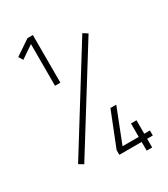

<svg xmlns="http://www.w3.org/2000/svg" viewBox="-215 -889 954 1088"><g transform="rotate(-30 262.5 -345.0)"><path d="M183 -790V-478H148V-751L66 -695L49 -723L148 -790ZM39 -28 431 -659 461 -640 69 -10ZM414 100V43H268V12L357 -212H395L308 10H414V-78H450V10H487V43H450V100Z"/></g></svg>

Font: Titillium Web
Style: Thin
Weight: 200
Version: Version 1.001;PS 57.000;hotconv 1.0.70;makeotf.lib2.5.55311